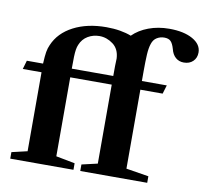

<svg xmlns="http://www.w3.org/2000/svg" viewBox="-88 -918 1088 1014"><g transform="rotate(10 456.5 -411.0)"><path d="M31 0V-35L114.5 -54.5V-478H14L27.5 -524.5H114.5Q116.5 -566 120.2 -587.8Q124 -609.5 132 -626.5Q161 -695 235 -733.5Q309 -772 411.5 -772Q451 -772 484.8 -766.2Q518.5 -760.5 545 -750Q578.5 -783.5 629.2 -802.5Q680 -821.5 740 -821.5Q818 -821.5 865.5 -794.8Q913 -768 913 -724.5Q913 -695.5 894.2 -677.2Q875.5 -659 845 -659Q819 -659 801 -674.8Q783 -690.5 776 -719.5Q768 -747.5 756.5 -759.2Q745 -771 721.5 -771Q700 -771 682 -760Q664 -749 656.5 -725.5Q648.5 -702.5 646.5 -666Q644.5 -629.5 644.5 -579V-524.5H778L764 -478H644.5V-54.5L765.5 -35V0H406.5V-35L491 -54.5V-478H268.5V-54.5L370 -35V0ZM268.5 -524.5H491Q491 -554 491.2 -577.2Q491.5 -600.5 492.5 -618.5Q490 -669 456.2 -694.2Q422.5 -719.5 383 -719.5Q349.5 -719.5 321.2 -702.8Q293 -686 280 -654Q275 -642.5 272.5 -627.2Q270 -612 269.2 -588Q268.5 -564 268.5 -524.5Z"/></g></svg>

Font: Libre Caslon Text
Style: Regular
Weight: 400
Designer: Pablo Impallari, Rodrigo Fuenzalida, Katja Schimmel
Foundry: Pablo Impallari, Rodrigo Fuenzalida
Version: Version 2.000